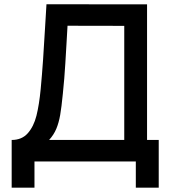

<svg xmlns="http://www.w3.org/2000/svg" viewBox="-20 -740 788 880"><path d="M33.5 -98.5Q80 -98.5 107.2 -129.2Q134.5 -160 147 -209.5Q159.5 -259 166.5 -332Q172.5 -395.5 177.5 -467.8Q182.5 -540 186.5 -613L193 -720.5L654 -720V-98.5H707.5V120H602.5V0H138V120H33.5ZM549.5 -98.5V-621.5L289.5 -622L284.5 -535Q283.5 -519.5 279.5 -450.5Q275.5 -381.5 268 -310Q262 -248.5 255.8 -212.8Q249.5 -177 238 -149.5Q226.5 -122 205 -98.5Z"/></svg>

Font: Manrope KiralyPet SmBd KiralyPet
Style: Regular
Weight: 600
Designer: Mikhail Sharanda
Foundry: Mikhail Sharanda
Version: Version 4.502